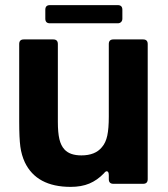

<svg xmlns="http://www.w3.org/2000/svg" viewBox="-20 -718 655 750"><path d="M77 -84Q64 -112 59.5 -145Q55 -178 55 -244V-546Q55 -564 73 -564H188Q206 -564 206 -546V-242Q206 -200 212 -174.5Q218 -149 232 -134Q253 -111 298 -111Q352 -111 378 -143Q393 -160 399 -188Q405 -216 405 -262V-546Q405 -564 423 -564H539Q557 -564 557 -546V-18Q557 0 539 0H423Q405 0 405 -18V-33Q405 -49 397 -49Q392 -49 386 -41Q360 -14 329 -1Q298 12 256 12Q123 12 77 -84ZM175 -627Q157 -627 157 -645V-680Q157 -698 175 -698H440Q458 -698 458 -680V-645Q458 -637 453 -632Q448 -627 440 -627Z"/></svg>

Font: Open Sauce Two ExtraBold
Style: Regular
Weight: 800
Designer: Alfredo Marco Pradil
Foundry: Creative Sauce Fz LLC
Version: Version 1.477